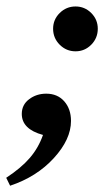

<svg xmlns="http://www.w3.org/2000/svg" viewBox="-62 -428 327 602"><path d="M104.5 -337.9Q104.5 -366.7 125.2 -387.2Q146 -407.7 174.8 -407.7Q203.6 -407.7 224.1 -387.2Q244.6 -366.7 244.6 -337.9Q244.6 -308.6 224.1 -287.8Q203.6 -267.1 174.8 -267.1Q146 -267.1 125.2 -287.8Q104.5 -308.6 104.5 -337.9ZM-30.3 154.3 -42.5 129.4Q4.4 98.6 31.5 67.1Q58.6 35.6 72.8 -4.9Q6.3 -22.9 6.3 -70.8Q6.3 -99.6 29.3 -116.9Q52.2 -134.3 83 -134.3Q118.2 -134.3 139.4 -110.4Q160.6 -86.4 160.6 -48.8Q160.6 8.8 106.9 67.6Q53.2 126.5 -30.3 154.3Z"/></svg>

Font: Elstob Medium
Style: Italic
Weight: 500
Italic angle: -20°
Designer: Peter S. Baker
Version: Version 1.015